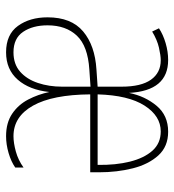

<svg xmlns="http://www.w3.org/2000/svg" viewBox="10 -588 587 648"><g transform="rotate(90 304.0 -263.5)"><path d="M424 -537Q474 -537 504 -504Q534 -471 547.5 -418Q561 -365 561 -303V-274H298Q299 -147 336 -81Q373 -15 439 -15Q462 -15 491 -23Q520 -31 545 -49V-21Q525 -7 496 1.5Q467 10 439 10Q394 10 363.5 -10.5Q333 -31 315.5 -64.5Q298 -98 290 -136Q283 -69 248.5 -29.5Q214 10 156 10Q96 10 67 -30Q38 -70 38 -130Q38 -210 85.5 -250Q133 -290 214 -295L272 -299V-380Q272 -446 248.5 -479Q225 -512 183 -512Q167 -512 140.5 -506Q114 -500 86 -483L75 -506Q96 -520 125 -528.5Q154 -537 182 -537Q286 -537 293 -405Q304 -459 336.5 -498Q369 -537 424 -537ZM423 -512Q371 -512 336 -457.5Q301 -403 298 -299H536Q537 -360 525 -408Q513 -456 488 -484Q463 -512 423 -512ZM214 -271Q135 -266 100 -229Q65 -192 65 -130Q65 -80 87 -47.5Q109 -15 156 -15Q196 -15 221.5 -37.5Q247 -60 259.5 -97.5Q272 -135 272 -179V-275Z"/></g></svg>

Font: Noto Sans Hebrew ExtraCondensed Thin
Style: Regular
Weight: 100
Width: 2
Designer: Monotype Design Team
Foundry: Monotype Imaging Inc.
Version: Version 2.004; ttfautohint (v1.8.4.7-5d5b)